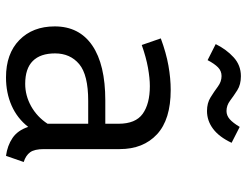

<svg xmlns="http://www.w3.org/2000/svg" viewBox="-112 -700 823 640"><g transform="rotate(90 300.0 -380.5)"><path d="M477.5 -115Q477.5 -83.5 488 -69Q498.5 -54.5 520.5 -47.5L500 11.5Q466 7 440.5 -10.2Q415 -27.5 403.5 -62.5Q375 -26 332.5 -7.2Q290 11.5 238.5 11.5Q159.5 11.5 114 -33Q68.5 -77.5 68.5 -151Q68.5 -232.5 132 -276Q195.5 -319.5 315.5 -319.5H393V-363.5Q393 -420.5 359.8 -444.2Q326.5 -468 267.5 -468Q241.5 -468 206.5 -461.8Q171.5 -455.5 130.5 -441L108.5 -504.5Q157 -522.5 199.5 -530Q242 -537.5 280.5 -537.5Q379 -537.5 428.2 -491.8Q477.5 -446 477.5 -367.5ZM260 -52.5Q299 -52.5 334.5 -72.2Q370 -92 393 -127V-262.5H317Q230 -262.5 194.2 -232.5Q158.5 -202.5 158.5 -152Q158.5 -103 183.8 -77.8Q209 -52.5 260 -52.5ZM350.5 -658.5Q324 -658.5 304.8 -670.5Q285.5 -682.5 269 -694.8Q252.5 -707 234 -707Q217 -707 205 -695.2Q193 -683.5 181 -660.5L127.5 -687.5Q145 -723 171.5 -747.2Q198 -771.5 234.5 -771.5Q262.5 -771.5 281.2 -759.5Q300 -747.5 316 -735.5Q332 -723.5 350.5 -723.5Q365.5 -723.5 377.8 -734.2Q390 -745 403.5 -767.5L456.5 -740.5Q437 -699 410 -678.8Q383 -658.5 350.5 -658.5Z"/></g></svg>

Font: Fast_Mono
Style: Regular
Weight: 400
Monospace: yes
Designer: Carrois Corporate, Edenspiekermann AG, Nikita Prokopov
Foundry: Carrois Corporate, Edenspiekermann AG, Nikita Prokopov
Version: Version 5.002